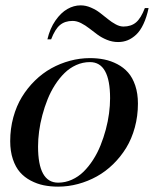

<svg xmlns="http://www.w3.org/2000/svg" viewBox="-20 -687 575 717"><path d="M251 -608.9Q222.4 -608.9 204 -593.5Q185.5 -578.1 170.9 -540H157Q166.5 -580.8 187 -610.2Q207.5 -639.6 231.6 -653.3Q255.6 -667 281 -667Q300.3 -667 319.3 -658.8Q338.4 -650.6 353.5 -639Q368.7 -627.4 382.8 -615.8Q397 -604.2 412.1 -596.1Q427.2 -587.9 440.9 -587.9Q469.5 -587.9 487.9 -603.3Q506.3 -618.7 521 -657H534.9Q527.6 -622.3 515.7 -597.2Q503.9 -572 488.6 -557.7Q473.4 -543.5 456.8 -536.7Q440.2 -530 420.9 -530Q399.7 -530 379.5 -538.2Q359.4 -546.4 343.9 -557.9Q328.4 -569.3 313.6 -580.9Q298.8 -592.5 282.7 -600.7Q266.6 -608.9 251 -608.9ZM197 10Q168.5 10 143.3 4.9Q118.2 -0.2 94.7 -12.6Q71.3 -24.9 54.7 -43.8Q38.1 -62.7 28.1 -92.4Q18.1 -122.1 18.1 -159.9Q18.1 -206.3 29.7 -248.8Q41.3 -291.3 61.8 -324.8Q82.3 -358.4 110.5 -386Q138.7 -413.6 171.6 -431.9Q204.6 -450.2 241.5 -460.1Q278.3 -470 315.9 -470Q344.5 -470 369.6 -464.8Q394.8 -459.7 418.2 -447.4Q441.7 -435.1 458.4 -416.1Q475.1 -397.2 485.1 -367.6Q495.1 -337.9 495.1 -300Q495.1 -253.7 483.5 -211.2Q471.9 -168.7 451.4 -135.1Q430.9 -101.6 402.7 -74Q374.5 -46.4 341.4 -28.1Q308.3 -9.8 271.5 0.1Q234.6 10 197 10ZM197 -4.9Q223.9 -4.9 248.3 -15.9Q272.7 -26.9 291.9 -45.7Q311 -64.5 327.4 -89.8Q343.8 -115.2 355.3 -143.9Q366.9 -172.6 375.1 -203.2Q383.3 -233.9 387.2 -263.5Q391.1 -293.2 391.1 -320.1Q391.1 -455.1 315.9 -455.1Q289.1 -455.1 264.6 -444.1Q240.2 -433.1 221.1 -414.3Q201.9 -395.5 185.5 -370.1Q169.2 -344.7 157.7 -316Q146.2 -287.4 138.1 -256.7Q129.9 -226.1 126 -196.4Q122.1 -166.7 122.1 -139.9Q122.1 -4.9 197 -4.9Z"/></svg>

Font: Bodoni* 16
Style: Italic
Weight: 400
Italic angle: -13°
Version: Version 2.000